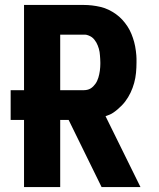

<svg xmlns="http://www.w3.org/2000/svg" viewBox="-20 -755 640 775"><path d="M77 0V-271H23V-391H77V-735H318Q335 -735 352 -733Q369 -731 386 -727Q403 -723 418.5 -715.5Q434 -708 448 -698Q462 -688 473.5 -675.5Q485 -663 494.5 -648.5Q504 -634 510.5 -618Q517 -602 521.5 -585.5Q526 -569 528.5 -549Q531 -529 531 -518V-503Q531 -482 529 -461Q527 -440 521.5 -420Q516 -400 507 -381Q498 -362 485.5 -345.5Q473 -329 454 -313Q435 -297 422 -292L406 -286L547 0H390L257 -271H223V0ZM223 -391H318Q325 -391 332 -392.5Q339 -394 345 -397.5Q351 -401 356 -406Q361 -411 365 -416.5Q369 -422 372 -428.5Q375 -435 377 -441.5Q379 -448 380.5 -455Q382 -462 383 -469Q384 -476 384.5 -484Q385 -492 385 -497V-503Q385 -510 384.5 -517Q384 -524 383.5 -531Q383 -538 382 -545Q381 -552 379 -558.5Q377 -565 374.5 -571.5Q372 -578 368.5 -584Q365 -590 360.5 -595.5Q356 -601 350.5 -605Q345 -609 337 -612Q329 -615 325 -615H223Z"/></svg>

Font: Iosevka Aile Heavy
Style: Regular
Weight: 900
Designer: Belleve Invis
Foundry: Belleve Invis
Version: Version 31.1.0; ttfautohint (v1.8.4)